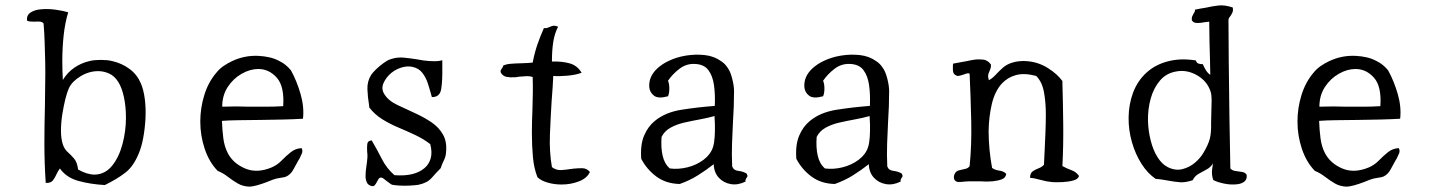

<svg xmlns="http://www.w3.org/2000/svg" viewBox="-20 -683 5363 718"><path d="M506 -373Q517 -348 521.5 -313Q526 -278 524 -240Q522 -202 515.5 -167Q509 -132 498 -107Q479 -61 449 -37.5Q419 -14 372 9Q318 6 273 -6.5Q228 -19 204 -53Q200 -48 197 -42.5Q194 -37 191 -31Q186 -19 178 -8.5Q170 2 151 1Q146 -73 146 -144.5Q146 -216 148 -287Q148 -329 149 -370.5Q150 -412 149 -454Q148 -489 147 -524Q146 -559 143 -595Q139 -601 130 -602Q121 -603 110 -602Q102 -602 94 -602.5Q86 -603 81 -606Q79 -626 94 -636Q109 -646 131 -648Q159 -651 189.5 -646.5Q220 -642 235 -637Q223 -597 218 -550.5Q213 -504 213 -454Q213 -437 213.5 -419Q214 -401 215 -384Q232 -412 257.5 -429.5Q283 -447 312 -454Q323 -457 334.5 -458Q346 -459 357 -459Q368 -459 379.5 -458Q391 -457 402 -454Q436 -446 464 -425.5Q492 -405 506 -373ZM451 -243Q451 -284 443.5 -319.5Q436 -355 422 -377Q408 -399 388 -408Q368 -417 347 -417Q313 -417 281.5 -398Q250 -379 238 -354Q231 -339 224.5 -313Q218 -287 213 -255.5Q208 -224 208 -194Q208 -164 215 -143Q221 -125 233 -114.5Q245 -104 257 -90Q269 -76 272 -49Q306 -30 334 -30Q373 -31 399 -63Q425 -95 438 -144Q451 -193 451 -243Z M1113 -239Q1080 -237 1038.5 -236Q997 -235 954 -234.5Q911 -234 873 -233.5Q835 -233 810 -231Q811 -199 815 -167Q819 -135 832 -110Q852 -72 896.5 -53Q941 -34 996 -57Q1017 -66 1033.5 -83Q1050 -100 1067.5 -114Q1085 -128 1108 -129Q1113 -119 1109 -109.5Q1105 -100 1100 -90Q1096 -83 1094 -80Q1086 -65 1076.5 -48Q1067 -31 1051 -23Q1045 -20 1029 -18Q1013 -16 1000 -11Q993 -8 976 -1.5Q959 5 941 10Q923 15 912 15Q888 14 869 3Q850 -8 832 -22Q814 -36 794 -44Q762 -77 745.5 -126.5Q729 -176 729 -228Q729 -279 744 -327.5Q759 -376 789 -411Q800 -425 815 -435.5Q830 -446 847 -454Q895 -477 948 -474Q968 -473 988 -468.5Q1008 -464 1026 -454Q1049 -443 1068 -420Q1090 -380 1104 -331.5Q1118 -283 1113 -239ZM1039 -286Q1044 -360 1015 -392.5Q986 -425 946 -425Q915 -425 883.5 -407Q852 -389 831.5 -357.5Q811 -326 811 -284Q838 -285 863 -285Q888 -285 912 -284Q945 -284 976 -284Q1007 -284 1039 -286Z M1648 -113Q1647 -97 1640 -83.5Q1633 -70 1628 -54Q1611 -37 1594.5 -18Q1578 1 1545 8Q1532 10 1512.5 11Q1493 12 1475 11Q1457 10 1447 8Q1443 7 1437.5 2.5Q1432 -2 1426 -6Q1420 -11 1414.5 -15Q1409 -19 1406 -19Q1399 -19 1395.5 -13.5Q1392 -8 1389 -2Q1386 4 1382 9Q1378 14 1371 13Q1357 10 1352 -0.5Q1347 -11 1347 -24Q1347 -41 1350 -60Q1353 -79 1354 -95Q1354 -100 1354 -105.5Q1354 -111 1353 -116Q1352 -132 1353.5 -144.5Q1355 -157 1370 -158Q1390 -124 1408 -88.5Q1426 -53 1455 -28Q1529 -22 1567 -54Q1584 -68 1590.5 -90.5Q1597 -113 1589 -144Q1563 -164 1532 -178.5Q1501 -193 1469 -206.5Q1437 -220 1409 -237.5Q1381 -255 1361 -281Q1361 -284 1360 -291Q1355 -320 1354 -349.5Q1353 -379 1368 -403Q1374 -412 1386.5 -424Q1399 -436 1414 -447Q1429 -458 1439 -461Q1464 -470 1489.5 -467.5Q1515 -465 1540 -461Q1546 -460 1551.5 -459Q1557 -458 1563 -457Q1586 -454 1607 -454Q1622 -454 1634 -458Q1634 -451 1634 -445Q1634 -439 1634 -433Q1635 -382 1630 -350.5Q1625 -319 1595 -320Q1588 -346 1580.5 -369.5Q1573 -393 1559.5 -410.5Q1546 -428 1522 -433Q1503 -437 1481.5 -430.5Q1460 -424 1443 -410Q1424 -394 1414.5 -373Q1405 -352 1416 -333Q1431 -307 1466 -290.5Q1501 -274 1538 -257Q1568 -243 1594.5 -225Q1621 -207 1636.5 -180Q1652 -153 1648 -113Z M2186 -40Q2176 -17 2145.5 -5Q2115 7 2080 7Q2053 7 2028.5 0Q2004 -7 1990 -20Q1977 -52 1973 -95Q1969 -138 1969 -186Q1969 -207 1969.5 -228Q1970 -249 1971 -271Q1972 -302 1972.5 -333Q1973 -364 1972 -395Q1960 -399 1946.5 -398Q1933 -397 1919 -396Q1915 -395 1911.5 -394.5Q1908 -394 1904 -394Q1888 -393 1874.5 -395.5Q1861 -398 1853 -411Q1851 -417 1852.5 -420Q1854 -423 1856 -426Q1858 -428 1859.5 -430.5Q1861 -433 1861 -437Q1871 -443 1890 -444.5Q1909 -446 1931.5 -446.5Q1954 -447 1972 -449L1973 -454Q1980 -489 1990.5 -519Q2001 -549 2014 -578Q2021 -577 2026 -578.5Q2031 -580 2035 -582Q2041 -585 2048 -586.5Q2055 -588 2067 -583Q2054 -558 2049 -526.5Q2044 -495 2044 -454V-453Q2082 -454 2110.5 -446Q2139 -438 2155 -411Q2135 -403 2102.5 -400Q2070 -397 2049 -399Q2048 -377 2046.5 -354Q2045 -331 2043 -307Q2039 -244 2036.5 -179Q2034 -114 2044 -58Q2060 -46 2078 -47Q2096 -48 2114 -51Q2116 -51 2117 -51Q2118 -51 2121 -52Q2140 -54 2157 -54Q2174 -54 2186 -40Z M2772 -34Q2776 -27 2775 -23.5Q2774 -20 2771 -17Q2770 -14 2768.5 -11.5Q2767 -9 2768 -4Q2740 10 2713 5.5Q2686 1 2668 -18.5Q2650 -38 2649 -69Q2621 -47 2590 -27.5Q2559 -8 2522 5Q2471 4 2435 -22.5Q2399 -49 2378 -89Q2374 -141 2388.5 -175.5Q2403 -210 2429 -231Q2468 -263 2528 -272.5Q2588 -282 2653 -287Q2655 -329 2650 -364.5Q2645 -400 2628.5 -421.5Q2612 -443 2577 -444Q2546 -445 2520.5 -425.5Q2495 -406 2478 -381Q2483 -370 2483 -352Q2483 -334 2478 -323Q2442 -313 2426 -325Q2410 -337 2408 -357Q2405 -397 2439 -428Q2457 -444 2478 -454Q2508 -469 2544.5 -475Q2581 -481 2616 -477Q2651 -473 2677 -454Q2691 -445 2700 -431Q2711 -417 2718 -389.5Q2725 -362 2725 -342Q2725 -314 2724 -285.5Q2723 -257 2721 -227Q2719 -188 2717.5 -146.5Q2716 -105 2718 -61Q2723 -46 2741 -44Q2759 -42 2772 -34ZM2652 -249Q2627 -242 2597 -236.5Q2567 -231 2538.5 -224.5Q2510 -218 2487.5 -205.5Q2465 -193 2454 -171Q2451 -131 2458 -100.5Q2465 -70 2485 -53Q2518 -49 2551.5 -57.5Q2585 -66 2611 -85.5Q2637 -105 2646 -132Q2651 -147 2652.5 -170.5Q2654 -194 2653.5 -216.5Q2653 -239 2652 -249Z M3352 -34Q3356 -27 3355 -23.5Q3354 -20 3351 -17Q3350 -14 3348.5 -11.5Q3347 -9 3348 -4Q3320 10 3293 5.5Q3266 1 3248 -18.5Q3230 -38 3229 -69Q3201 -47 3170 -27.5Q3139 -8 3102 5Q3051 4 3015 -22.5Q2979 -49 2958 -89Q2954 -141 2968.5 -175.5Q2983 -210 3009 -231Q3048 -263 3108 -272.5Q3168 -282 3233 -287Q3235 -329 3230 -364.5Q3225 -400 3208.5 -421.5Q3192 -443 3157 -444Q3126 -445 3100.5 -425.5Q3075 -406 3058 -381Q3063 -370 3063 -352Q3063 -334 3058 -323Q3022 -313 3006 -325Q2990 -337 2988 -357Q2985 -397 3019 -428Q3037 -444 3058 -454Q3088 -469 3124.5 -475Q3161 -481 3196 -477Q3231 -473 3257 -454Q3271 -445 3280 -431Q3291 -417 3298 -389.5Q3305 -362 3305 -342Q3305 -314 3304 -285.5Q3303 -257 3301 -227Q3299 -188 3297.5 -146.5Q3296 -105 3298 -61Q3303 -46 3321 -44Q3339 -42 3352 -34ZM3232 -249Q3207 -242 3177 -236.5Q3147 -231 3118.5 -224.5Q3090 -218 3067.5 -205.5Q3045 -193 3034 -171Q3031 -131 3038 -100.5Q3045 -70 3065 -53Q3098 -49 3131.5 -57.5Q3165 -66 3191 -85.5Q3217 -105 3226 -132Q3231 -147 3232.5 -170.5Q3234 -194 3233.5 -216.5Q3233 -239 3232 -249Z M4015 -25Q4012 -13 3993.5 -8Q3975 -3 3953 -2Q3931 -1 3915 -2Q3893 -4 3870.5 -10.5Q3848 -17 3832 -18Q3832 -35 3841.5 -42Q3851 -49 3863.5 -53.5Q3876 -58 3884 -67Q3885 -88 3886.5 -119.5Q3888 -151 3889.5 -187Q3891 -223 3891 -255Q3891 -300 3884 -338.5Q3877 -377 3855 -399Q3810 -411 3778.5 -402Q3747 -393 3726 -370Q3700 -341 3689 -294Q3678 -247 3677 -194Q3677 -158 3680.5 -122.5Q3684 -87 3690 -55Q3701 -47 3717 -45Q3733 -43 3743 -33Q3741 -18 3726.5 -12.5Q3712 -7 3692 -5Q3681 -4 3669 -4Q3657 -4 3645 -5Q3635 -5 3625 -5Q3615 -5 3606 -5Q3601 -5 3596.5 -4.5Q3592 -4 3587 -4Q3574 -2 3563.5 -2.5Q3553 -3 3548 -13Q3545 -26 3552 -36Q3557 -44 3568 -46.5Q3579 -49 3590 -51.5Q3601 -54 3606 -62Q3614 -141 3612 -230Q3610 -319 3606 -407Q3603 -410 3596.5 -408.5Q3590 -407 3583 -404Q3577 -402 3571 -400.5Q3565 -399 3560 -399Q3544 -404 3543.5 -420Q3543 -436 3544 -445Q3556 -447 3568.5 -449.5Q3581 -452 3593 -454Q3606 -457 3618 -459Q3630 -461 3641 -461Q3650 -461 3658 -460Q3666 -459 3673 -454Q3680 -450 3686 -441Q3686 -432 3684 -426.5Q3682 -421 3680 -416Q3677 -410 3675.5 -403Q3674 -396 3678 -383Q3691 -390 3703 -403Q3715 -416 3729.5 -429Q3744 -442 3763 -448Q3778 -453 3791 -454Q3808 -456 3824 -454Q3865 -450 3899.5 -428Q3934 -406 3953 -380Q3953 -377 3953 -371Q3955 -305 3956 -222.5Q3957 -140 3953 -62Q3969 -53 3987 -46.5Q4005 -40 4015 -25Z M4642 -29Q4644 -13 4634 -4.5Q4624 4 4607 6Q4584 9 4557.5 3.5Q4531 -2 4517 -10Q4510 -30 4513 -51Q4516 -72 4516 -72Q4508 -58 4492.5 -49.5Q4477 -41 4462.5 -33Q4448 -25 4440 -9Q4413 0 4393 -1.5Q4373 -3 4352 -7Q4341 -9 4328.5 -11Q4316 -13 4302 -14Q4272 -34 4249 -70Q4226 -106 4213 -151Q4200 -196 4200.5 -244Q4201 -292 4217 -336Q4234 -381 4267.5 -411.5Q4301 -442 4349 -454Q4395 -466 4452 -457Q4452 -456 4452.5 -455.5Q4453 -455 4453 -454Q4456 -447 4462.5 -445Q4469 -443 4478 -443Q4483 -431 4489.5 -420.5Q4496 -410 4506 -403Q4506 -414 4505.5 -427Q4505 -440 4505 -454Q4504 -489 4503 -528.5Q4502 -568 4502 -602Q4498 -602 4494 -601Q4490 -600 4485 -600Q4471 -597 4457 -597Q4443 -597 4437 -607Q4436 -616 4438 -621Q4440 -626 4443 -631Q4445 -634 4447 -638Q4449 -642 4449 -647Q4460 -649 4469.5 -651Q4479 -653 4488 -654Q4514 -660 4537 -662.5Q4560 -665 4590 -655Q4592 -644 4589 -637Q4586 -630 4582 -624Q4579 -621 4577 -617.5Q4575 -614 4574 -610Q4574 -571 4574.5 -531.5Q4575 -492 4575 -453Q4577 -246 4581 -53Q4588 -45 4600.5 -43.5Q4613 -42 4625 -40Q4637 -38 4642 -29ZM4509 -224Q4509 -234 4509.5 -245.5Q4510 -257 4510 -268Q4511 -289 4511 -308.5Q4511 -328 4507 -341Q4494 -380 4456.5 -401.5Q4419 -423 4380 -416Q4342 -410 4318 -382Q4294 -354 4283 -314Q4272 -274 4273 -231Q4274 -194 4283 -158Q4292 -122 4308.5 -95.5Q4325 -69 4347 -58Q4375 -44 4401.5 -50.5Q4428 -57 4448.5 -74.5Q4469 -92 4480 -111Q4498 -141 4504 -163.5Q4510 -186 4509 -224Z M5216 -239Q5183 -237 5141.5 -236Q5100 -235 5057 -234.5Q5014 -234 4976 -233.5Q4938 -233 4913 -231Q4914 -199 4918 -167Q4922 -135 4935 -110Q4955 -72 4999.5 -53Q5044 -34 5099 -57Q5120 -66 5136.5 -83Q5153 -100 5170.5 -114Q5188 -128 5211 -129Q5216 -119 5212 -109.5Q5208 -100 5203 -90Q5199 -83 5197 -80Q5189 -65 5179.5 -48Q5170 -31 5154 -23Q5148 -20 5132 -18Q5116 -16 5103 -11Q5096 -8 5079 -1.5Q5062 5 5044 10Q5026 15 5015 15Q4991 14 4972 3Q4953 -8 4935 -22Q4917 -36 4897 -44Q4865 -77 4848.5 -126.5Q4832 -176 4832 -228Q4832 -279 4847 -327.5Q4862 -376 4892 -411Q4903 -425 4918 -435.5Q4933 -446 4950 -454Q4998 -477 5051 -474Q5071 -473 5091 -468.5Q5111 -464 5129 -454Q5152 -443 5171 -420Q5193 -380 5207 -331.5Q5221 -283 5216 -239ZM5142 -286Q5147 -360 5118 -392.5Q5089 -425 5049 -425Q5018 -425 4986.5 -407Q4955 -389 4934.5 -357.5Q4914 -326 4914 -284Q4941 -285 4966 -285Q4991 -285 5015 -284Q5048 -284 5079 -284Q5110 -284 5142 -286Z"/></svg>

Font: Yuji Syuku
Style: Regular
Weight: 400
Designer: Kataoka Yuji
Foundry: Kinuta Font Factory
Version: Version 3.002